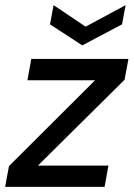

<svg xmlns="http://www.w3.org/2000/svg" viewBox="-30 -729 521 749"><path d="M-10 0 5 -81 341 -416H77L92 -499H471L456 -418L118 -83H393L378 0ZM460 -709 446 -634 291 -552 165 -634 179 -709 304 -625Z"/></svg>

Font: DM Sans 20pt Medium
Style: Italic
Weight: 500
Italic angle: -10°
Version: Version 4.004;gftools[0.9.30]